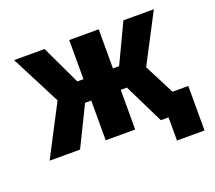

<svg xmlns="http://www.w3.org/2000/svg" viewBox="-110 -668 1047 936"><g transform="rotate(-20 413.5 -200.0)"><path d="M332 -520H485V-317H517L613 -520H771L639 -267L719 -111H801V120H658V0H618L517 -206H485V0H332V-206H300L199 0H41L178 -263L46 -520H204L300 -317H332Z"/></g></svg>

Font: M PLUS 1p ExtraBold
Style: Regular
Weight: 800
Version: Version 1.062